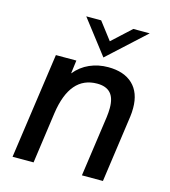

<svg xmlns="http://www.w3.org/2000/svg" viewBox="-105 -781 764 865"><g transform="rotate(15 276.5 -348.5)"><path d="M103.5 -493H199L191 -431Q220 -466.5 260 -484Q300 -501.5 346 -501.5Q420 -501.5 460.8 -462.8Q501.5 -424 501.5 -352.5Q501.5 -330.5 499 -313L455 0H357L397 -282.5Q400 -306 400 -325.5Q400 -372.5 379.2 -394.8Q358.5 -417 317 -417Q191 -417 165 -239.5L131.5 0H33.5ZM190.5 -697H260L322 -616L410 -697H486.5L313 -538Z"/></g></svg>

Font: HK Grotesk Medium
Style: Italic
Weight: 500
Italic angle: -8°
Designer: Alfredo Marco Pradil
Foundry: Hanken Design Co.
Version: Version 3.004